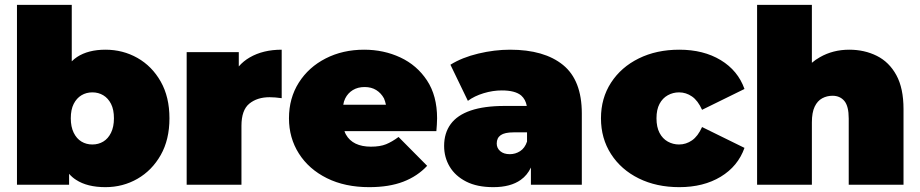

<svg xmlns="http://www.w3.org/2000/svg" viewBox="-20 -762 3795 792"><path d="M415 10Q340 10 294 -20Q278 -30 265 -45V0H50V-742H276V-509Q286 -519 298 -527Q344 -557 415 -557Q487 -557 547 -523Q607 -489 643 -425.5Q679 -362 679 -274Q679 -186 643 -122.5Q607 -59 547 -24.5Q487 10 415 10ZM361 -166Q386 -166 406 -178Q426 -190 438 -214.5Q450 -239 450 -274Q450 -310 438 -333.5Q426 -357 406 -369Q386 -381 361 -381Q336 -381 316 -369Q296 -357 284 -333.5Q272 -310 272 -274Q272 -239 284 -214.5Q296 -190 316 -178Q336 -166 361 -166Z M750 0V-547H965V-488Q984 -510 1010 -525Q1065 -557 1142 -557V-357Q1127 -359 1115.5 -360Q1104 -361 1092 -361Q1041 -361 1008.5 -334.5Q976 -308 976 -243V0Z M1503 10Q1403 10 1328.5 -27Q1254 -64 1213 -128.5Q1172 -193 1172 -274Q1172 -357 1212.5 -421Q1253 -485 1323.5 -521Q1394 -557 1482 -557Q1563 -557 1631.5 -525Q1700 -493 1741.5 -430Q1783 -367 1783 -274Q1783 -262 1782 -247.5Q1781 -233 1780 -221H1401Q1403 -214 1407 -207Q1421 -182 1447 -169.5Q1473 -157 1510 -157Q1548 -157 1572.5 -167Q1597 -177 1624 -197L1742 -78Q1702 -35 1643.5 -12.5Q1585 10 1503 10ZM1396 -330H1572Q1569 -344 1564 -356Q1552 -378 1532 -390.5Q1512 -403 1484 -403Q1456 -403 1435.5 -390.5Q1415 -378 1404 -356Q1398 -344 1396 -330Z M2170 0V-71Q2155 -39 2128 -20Q2086 10 2015 10Q1948 10 1903 -13Q1858 -36 1835 -74.5Q1812 -113 1812 -160Q1812 -213 1839 -250Q1866 -287 1921.5 -306Q1977 -325 2062 -325H2153Q2148 -352 2130 -368Q2105 -389 2050 -389Q2013 -389 1975 -377.5Q1937 -366 1910 -346L1838 -495Q1886 -525 1953 -541Q2020 -557 2084 -557Q2225 -557 2302.5 -494Q2380 -431 2380 -294V0ZM2154 -216H2098Q2062 -216 2045.5 -204.5Q2029 -193 2029 -170Q2029 -151 2043.5 -138.5Q2058 -126 2083 -126Q2106 -126 2125.5 -138.5Q2145 -151 2154 -178Z M2782 10Q2688 10 2615 -26Q2542 -62 2500.5 -126.5Q2459 -191 2459 -274Q2459 -357 2500.5 -421Q2542 -485 2615 -521Q2688 -557 2782 -557Q2882 -557 2953 -514Q3024 -471 3051 -395L2876 -309Q2859 -347 2834.5 -364Q2810 -381 2781 -381Q2756 -381 2734.5 -369Q2713 -357 2700.5 -333.5Q2688 -310 2688 -274Q2688 -238 2700.5 -214Q2713 -190 2734.5 -178Q2756 -166 2781 -166Q2810 -166 2834.5 -183Q2859 -200 2876 -238L3051 -152Q3024 -76 2953 -33Q2882 10 2782 10Z M3103 0V-742H3329V-503Q3344 -516 3362 -526Q3416 -557 3483 -557Q3546 -557 3597 -531.5Q3648 -506 3677.5 -452Q3707 -398 3707 -312V0H3481V-273Q3481 -324 3463 -345.5Q3445 -367 3414 -367Q3391 -367 3371.5 -356.5Q3352 -346 3340.5 -322Q3329 -298 3329 -257V0Z"/></svg>

Font: Montserrat Thin Black
Style: Regular
Weight: 900
Version: Version 9.000